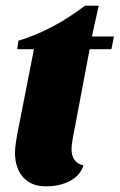

<svg xmlns="http://www.w3.org/2000/svg" viewBox="-20 -639 423 679"><path d="M33 -100Q33 -127 47 -195L100 -465H41L45 -495Q165 -531 281 -619H329L305 -510H383L374 -465H297L246 -195Q233 -133 233 -112Q233 -64 275 -54Q265 -20 229 0Q193 20 142 20Q91 20 62 -12Q33 -44 33 -100Z"/></svg>

Font: Sansita One
Style: Regular
Weight: 400
Version: Version 1.002